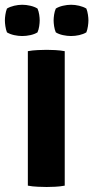

<svg xmlns="http://www.w3.org/2000/svg" viewBox="-38 -760 382 786"><path d="M76 -550.5Q94 -554 116.8 -555Q139.5 -556 153 -556Q167.5 -556 187.8 -555Q208 -554 227 -550.5V0Q208 3.5 187.8 4.5Q167.5 5.5 153 5.5Q139.5 5.5 116.8 4.5Q94 3.5 76 0ZM-18 -676.5Q-18 -686.5 -16 -700Q-14 -713.5 -9.5 -725Q3 -732.5 20 -736.5Q37 -740.5 53 -740.5Q69 -740.5 86.2 -736.5Q103.5 -732.5 115.5 -725Q120.5 -713.5 122.5 -700Q124.5 -686.5 124.5 -676.5Q124.5 -666.5 122.5 -652.8Q120.5 -639 115.5 -627.5Q103.5 -620 86.2 -616.2Q69 -612.5 53 -612.5Q37 -612.5 20 -616.2Q3 -620 -9.5 -627.5Q-14 -639 -16 -652.8Q-18 -666.5 -18 -676.5ZM181.5 -676.5Q181.5 -686.5 183.5 -700Q185.5 -713.5 190.5 -725Q202.5 -732.5 219.8 -736.5Q237 -740.5 253 -740.5Q269 -740.5 286 -736.5Q303 -732.5 315.5 -725Q320 -713.5 322 -700Q324 -686.5 324 -676.5Q324 -666.5 322 -652.8Q320 -639 315.5 -627.5Q303 -620 286 -616.2Q269 -612.5 253 -612.5Q237 -612.5 219.8 -616.2Q202.5 -620 190.5 -627.5Q185.5 -639 183.5 -652.8Q181.5 -666.5 181.5 -676.5Z"/></svg>

Font: Signika Negative SC
Style: Bold
Weight: 700
Designer: Anna Giedryś
Foundry: Anna Giedryś
Version: Version 2.000; ttfautohint (v1.8.3) -l 8 -r 50 -G 200 -x 9 -